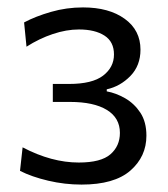

<svg xmlns="http://www.w3.org/2000/svg" viewBox="-20 -791 454 518"><path d="M200 -293Q154.5 -293 110 -303.5Q65.5 -314 34 -330L41 -393.5Q119 -352.5 192.5 -352.5Q252.5 -352.5 278 -374.8Q303.5 -397 303.5 -432.5Q303.5 -473 268.2 -494.5Q233 -516 169 -516H122.5V-564.5H166Q229 -564.5 258.2 -587Q287.5 -609.5 287.5 -644Q287.5 -678.5 261.8 -695Q236 -711.5 193 -711.5Q159 -711.5 122.5 -699.2Q86 -687 51.5 -665L45 -730.5Q76 -747 117.8 -759Q159.5 -771 204 -771Q274 -771 316.5 -740.2Q359 -709.5 359 -657Q359 -614 331.8 -586Q304.5 -558 268 -550V-544.5Q293 -540 317.8 -525.8Q342.5 -511.5 358.8 -486.8Q375 -462 375 -425Q375 -368.5 331.8 -330.8Q288.5 -293 200 -293Z"/></svg>

Font: Heraclito
Style: Regular
Weight: 400
Designer: Kostas Bartsokas (font) & Cristiano Sobral (main changes)
Foundry: Kostas Bartsokas (font) & Cristiano Sobral (main changes)
Version: Version 1.00;July 8, 2020;FontCreator 13.0.0.2655 64-bit